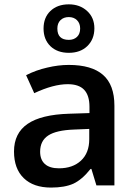

<svg xmlns="http://www.w3.org/2000/svg" viewBox="-20 -846 620 876"><path d="M502 0H419.9L397 -75.2H393.1Q354.5 -26.4 314.5 -7.8Q274.9 9.8 212.9 9.8Q132.8 9.8 88.4 -33.2Q43.9 -76.2 43.9 -154.8Q43.9 -238.3 106 -280.8Q168 -323.2 294.9 -327.1L388.2 -330.1V-358.9Q388.2 -410.6 364 -436.3Q339.8 -461.9 289.1 -461.9Q223.6 -461.9 136.2 -420.9L99.1 -502.9Q143.6 -525.9 195.3 -537.6Q246.1 -549.8 293.9 -549.8Q397.9 -549.8 450 -504.4Q502 -459 502 -363.8ZM249 -78.1Q311.5 -78.1 349.1 -112.8Q387.2 -147.9 387.2 -210.9V-257.8L317.9 -254.9Q236.8 -252 200 -227.8Q163.1 -203.6 163.1 -153.8Q163.1 -117.2 184.8 -97.7Q206.5 -78.1 249 -78.1ZM410.6 -716.8Q410.6 -667 378.4 -635.7Q346.7 -605 293.9 -605Q241.7 -605 210 -635.3Q178.7 -666 178.7 -715.8Q178.7 -765.6 209.5 -795.4Q241.2 -826.2 293.9 -826.2Q344.2 -826.2 377.4 -795.9Q410.6 -765.6 410.6 -716.8ZM345.7 -715.8Q345.7 -739.7 331.3 -753.9Q316.9 -768.1 293.9 -768.1Q270.5 -768.1 256.1 -754.2Q241.7 -740.2 241.7 -715.8Q241.7 -664.1 293.9 -664.1Q316.9 -664.1 331.3 -677.7Q345.7 -691.4 345.7 -715.8Z"/></svg>

Font: Open Sans
Style: SemiBold
Weight: 600
Foundry: Ascender Corporation
Version: Version 1.10